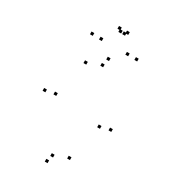

<svg xmlns="http://www.w3.org/2000/svg" viewBox="-229 -1069 1077 1206"><g transform="rotate(30 310.0 -466.5)"><path d="M561.5 -350.5V-370.5H541.5V-350.5ZM326.5 -729V-749H306.5V-729ZM78.5 -359V-379H58.5V-359ZM313 19.5V-0.5H293V19.5ZM149 -373.5V-393.5H129V-373.5ZM214 -638V-658H194V-638ZM314 -676.5V-696.5H294V-676.5ZM490 -332V-352H470V-332ZM425 -67.5V-87.5H405V-67.5ZM325 -28.5V-48.5H305V-28.5ZM224.5 -815V-835H204.5V-815ZM334 -917V-937H314V-917ZM306 -917V-937H286V-917ZM415.5 -815V-835H395.5V-815ZM481 -815V-835H461V-815ZM349 -931.5V-951.5H329V-931.5ZM291 -931.5V-951.5H271V-931.5ZM159 -815V-835H139V-815Z"/></g></svg>

Font: Monaspace Argon Dots Var
Style: Regular
Weight: 400
Designer: Riley Cran and the Lettermatic Team
Version: Version 1.100 (Monaspace Argon Dots)